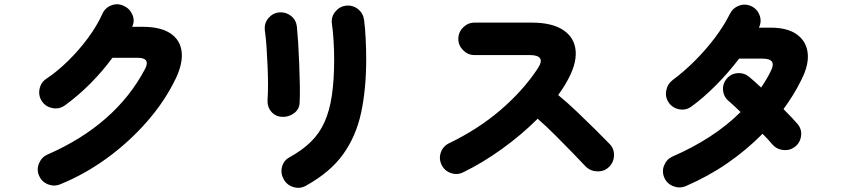

<svg xmlns="http://www.w3.org/2000/svg" viewBox="-20 -831 4040 917"><path d="M268 49Q239 61 209.5 49.5Q180 38 167 9Q154 -20 166 -50Q178 -80 207 -93Q532 -235 673 -502Q700 -555 637 -555H517Q470 -491 412 -432.5Q354 -374 289 -327Q263 -309 231.5 -314.5Q200 -320 181 -346Q163 -372 168.5 -404Q174 -436 200 -454Q253 -489 305.5 -540.5Q358 -592 401 -650.5Q444 -709 469 -765Q482 -794 512 -805.5Q542 -817 571 -803Q600 -790 612.5 -760.5Q625 -731 611 -703H661Q747 -703 794 -671.5Q841 -640 847.5 -584Q854 -528 819 -455Q767 -347 681.5 -249.5Q596 -152 490 -75Q384 2 268 49Z M1441 56Q1413 72 1381.5 62.5Q1350 53 1335 25Q1319 -4 1327 -34.5Q1335 -65 1363 -80Q1423 -113 1464 -153Q1505 -193 1529.5 -247Q1554 -301 1565 -375Q1576 -449 1576 -549Q1576 -590 1573 -639Q1570 -688 1565 -719Q1561 -751 1582 -776Q1603 -801 1634 -804Q1666 -807 1690.5 -787Q1715 -767 1719 -735Q1724 -697 1726.5 -646.5Q1729 -596 1729 -549Q1729 -407 1705 -294Q1681 -181 1619 -94.5Q1557 -8 1441 56ZM1326 -273Q1294 -275 1274.5 -299Q1255 -323 1258 -358Q1260 -385 1260 -426Q1260 -467 1258 -514Q1256 -561 1253 -606Q1250 -651 1245 -685Q1241 -720 1262 -744.5Q1283 -769 1314 -772Q1346 -774 1370 -755Q1394 -736 1398 -704Q1401 -675 1404 -628Q1407 -581 1409 -527.5Q1411 -474 1412 -424.5Q1413 -375 1411 -341Q1410 -309 1384 -290Q1358 -271 1326 -273Z M2192 -8Q2164 6 2133.5 -4.5Q2103 -15 2089 -44Q2075 -73 2085.5 -103Q2096 -133 2125 -147Q2264 -214 2371 -306Q2478 -398 2547 -502Q2570 -536 2559.5 -552Q2549 -568 2511 -568H2246Q2215 -568 2192 -591Q2169 -614 2169 -645Q2169 -677 2192 -700Q2215 -723 2246 -723H2519Q2618 -723 2671.5 -686.5Q2725 -650 2729.5 -586Q2734 -522 2686 -439Q2678 -424 2667.5 -408.5Q2657 -393 2646 -377Q2691 -340 2736 -297Q2781 -254 2821.5 -214Q2862 -174 2891 -144Q2913 -122 2912.5 -89.5Q2912 -57 2889 -34Q2867 -12 2834 -12.5Q2801 -13 2778 -35Q2751 -64 2712.5 -103.5Q2674 -143 2631.5 -185.5Q2589 -228 2548 -264Q2472 -188 2378.5 -120.5Q2285 -53 2192 -8Z M3255 58Q3226 70 3196 58.5Q3166 47 3153 18Q3140 -12 3152 -41.5Q3164 -71 3193 -84Q3288 -125 3370.5 -178.5Q3453 -232 3517 -296Q3501 -312 3486.5 -325Q3472 -338 3462 -347Q3437 -367 3433.5 -398Q3430 -429 3450 -454Q3470 -479 3502 -481.5Q3534 -484 3558 -464Q3580 -446 3615 -413Q3629 -433 3641 -453.5Q3653 -474 3663 -495Q3690 -551 3622 -551H3510Q3460 -485 3400 -424.5Q3340 -364 3282 -322Q3256 -303 3224 -309Q3192 -315 3174 -341Q3156 -367 3162 -398.5Q3168 -430 3193 -449Q3247 -489 3299.5 -541.5Q3352 -594 3395.5 -652Q3439 -710 3465 -763Q3479 -792 3508.5 -803.5Q3538 -815 3567 -802Q3596 -789 3607.5 -759Q3619 -729 3605 -700V-699H3660Q3741 -699 3786 -666.5Q3831 -634 3837.5 -578Q3844 -522 3808 -451Q3790 -414 3768.5 -379Q3747 -344 3722 -310Q3743 -289 3760.5 -270.5Q3778 -252 3789 -239Q3810 -214 3806 -182Q3802 -150 3777 -130Q3752 -111 3720.5 -114.5Q3689 -118 3668 -142Q3661 -151 3649 -164Q3637 -177 3622 -192Q3546 -115 3454 -51.5Q3362 12 3255 58Z"/></svg>

Font: Zen Maru Gothic Black
Style: Regular
Weight: 900
Designer: Yoshimichi Ohira
Foundry: Positype
Version: Version 1.001